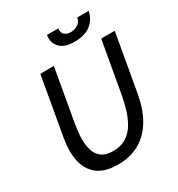

<svg xmlns="http://www.w3.org/2000/svg" viewBox="-207 -1018 1082 1166"><g transform="rotate(-30 334.0 -435.0)"><path d="M280 14Q170 14 117.5 -43.5Q65 -101 65 -204Q65 -226 67.5 -249Q70 -272 74 -297L145 -700H240L177 -343Q172 -314 168.5 -285Q165 -256 165 -229Q165 -184 176.5 -148.5Q188 -113 216.5 -92.5Q245 -72 295 -72Q348 -72 385 -94.5Q422 -117 446 -156Q470 -195 485 -243.5Q500 -292 509 -343L572 -700H667L596 -297Q579 -201 538.5 -131.5Q498 -62 433 -24Q368 14 280 14ZM424 -764Q357 -764 326.5 -793Q296 -822 296 -862Q296 -867 296.5 -873Q297 -879 298 -884H378Q377 -881 377 -878Q377 -875 377 -872Q377 -849 393 -837.5Q409 -826 433 -826Q460 -826 482.5 -840.5Q505 -855 510 -884H590Q581 -832 539.5 -798Q498 -764 424 -764Z"/></g></svg>

Font: Cabin VF Beta
Style: Italic
Weight: 400
Italic angle: -7°
Designer: Pablo Impallari
Foundry: Pablo Impallari. http://www.impallari.com Igino Marini. http://www.ikern.com
Version: Version 2.300